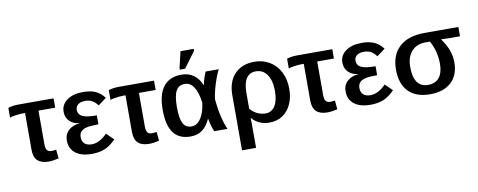

<svg xmlns="http://www.w3.org/2000/svg" viewBox="-75 -1108 4187 1683"><g transform="rotate(-10 2018.5 -267.0)"><path d="M133.8 -445.3Q108.9 -445.3 83.3 -442.6Q57.6 -439.9 38.1 -435.8Q18.6 -431.6 10.7 -427.2V-514.2Q22.5 -520 48.6 -524.2Q74.7 -528.3 100.1 -528.3H415.5V-445.3H266.6V-145Q266.6 -109.9 278.3 -93.5Q290 -77.1 319.3 -77.1Q329.1 -77.6 339.1 -78.6Q349.1 -79.6 359.9 -81.1L367.7 -2.4Q349.6 2.4 324.5 6.3Q299.3 10.3 279.3 10.3Q212.4 10.3 179.7 -21.2Q147 -52.7 147 -118.7V-445.3Z M674.8 -73.2Q711.4 -73.2 746.8 -91.8Q782.2 -110.4 813.5 -144L877 -82Q829.6 -32.2 780 -11.2Q730.5 9.8 663.1 9.8Q568.8 9.8 517.3 -30.8Q465.8 -71.3 465.8 -144.5Q465.8 -199.2 503.4 -233.6Q541 -268.1 602.5 -273.4V-274.4Q546.4 -280.3 514.2 -313.2Q481.9 -346.2 481.9 -396.5Q481.9 -460.9 535.9 -499.5Q589.8 -538.1 679.2 -538.1Q744.1 -538.1 789.3 -518.1Q834.5 -498 867.7 -453.1L793.9 -398.4Q772.9 -428.7 746.3 -443.4Q719.7 -458 684.6 -458Q642.6 -458 620.4 -440.4Q598.1 -422.9 598.1 -392.6Q598.1 -353 634.3 -334.5Q669.4 -315.4 763.2 -315.4V-235.8Q689.9 -235.8 657.7 -227.5Q625 -219.7 607.7 -201.4Q590.3 -183.1 590.3 -150.9Q590.3 -113.3 612.8 -93.3Q635.3 -73.2 674.8 -73.2Z M1027.8 -445.3Q1002.9 -445.3 977.3 -442.6Q951.7 -439.9 932.1 -435.8Q912.6 -431.6 904.8 -427.2V-514.2Q916.5 -520 942.6 -524.2Q968.8 -528.3 994.1 -528.3H1309.6V-445.3H1160.6V-145Q1160.6 -109.9 1172.4 -93.5Q1184.1 -77.1 1213.4 -77.1Q1223.1 -77.6 1233.2 -78.6Q1243.2 -79.6 1253.9 -81.1L1261.7 -2.4Q1243.7 2.4 1218.5 6.3Q1193.4 10.3 1173.3 10.3Q1106.4 10.3 1073.7 -21.2Q1041 -52.7 1041 -118.7V-445.3Z M1716.8 -115.7Q1686.5 -49.8 1644.3 -20Q1602.1 9.8 1541.5 9.8Q1439.5 9.8 1389.6 -57.4Q1339.8 -124.5 1339.8 -261.7Q1339.8 -400.4 1394.5 -469.2Q1449.2 -538.1 1554.7 -538.1Q1617.7 -538.1 1663.1 -505.6Q1708.5 -473.1 1731.4 -413.6H1732.9Q1744.6 -472.7 1769 -528.3H1885.7Q1869.6 -497.6 1852.8 -451.2Q1835.9 -404.8 1823.7 -357.2Q1811.5 -309.6 1807.6 -273.9Q1814 -197.8 1829.8 -127.4Q1845.7 -57.1 1870.1 0H1752.4Q1740.2 -29.3 1731.7 -60.3Q1723.1 -91.3 1718.8 -115.7ZM1466.8 -263.7Q1466.8 -164.1 1489.7 -119.9Q1512.7 -75.7 1565.4 -75.7Q1614.3 -75.7 1648.4 -127.4Q1682.6 -179.2 1692.9 -265.1Q1680.7 -357.4 1649.4 -405.3Q1618.2 -453.1 1569.8 -453.1Q1514.6 -453.1 1490.7 -408Q1466.8 -362.8 1466.8 -263.7ZM1700.2 -724.1 1595.7 -583.5H1549.3V-599.6L1583 -742.2H1700.2Z M2464.8 -252Q2464.8 -174.3 2437.3 -115.2Q2409.7 -56.2 2360.4 -23.2Q2311 9.8 2244.1 9.8Q2195.8 9.8 2157.5 -7.1Q2119.1 -23.9 2088.4 -58.1H2086.4Q2087.4 -43.5 2087.9 -29.1Q2088.4 -14.6 2088.4 0V207.5H1963.4V-283.7Q1963.4 -402.8 2027.8 -470.7Q2092.3 -538.6 2204.1 -538.6Q2278.3 -538.6 2338.4 -502.9Q2398.4 -467.3 2431.6 -402.1Q2464.8 -336.9 2464.8 -252ZM2337.9 -256.3Q2337.9 -348.1 2301.3 -400.9Q2264.6 -453.6 2203.1 -453.6Q2088.4 -453.6 2088.4 -280.3V-140.1Q2116.2 -108.4 2151.1 -91.8Q2186 -75.2 2224.1 -75.2Q2278.3 -75.2 2308.1 -122.6Q2337.9 -169.9 2337.9 -256.3Z M2614.7 -445.3Q2589.8 -445.3 2564.2 -442.6Q2538.6 -439.9 2519 -435.8Q2499.5 -431.6 2491.7 -427.2V-514.2Q2503.4 -520 2529.5 -524.2Q2555.7 -528.3 2581.1 -528.3H2896.5V-445.3H2747.6V-145Q2747.6 -109.9 2759.3 -93.5Q2771 -77.1 2800.3 -77.1Q2810.1 -77.6 2820.1 -78.6Q2830.1 -79.6 2840.8 -81.1L2848.6 -2.4Q2830.6 2.4 2805.4 6.3Q2780.3 10.3 2760.3 10.3Q2693.4 10.3 2660.6 -21.2Q2627.9 -52.7 2627.9 -118.7V-445.3Z M3155.8 -73.2Q3192.4 -73.2 3227.8 -91.8Q3263.2 -110.4 3294.4 -144L3357.9 -82Q3310.5 -32.2 3261 -11.2Q3211.4 9.8 3144 9.8Q3049.8 9.8 2998.3 -30.8Q2946.8 -71.3 2946.8 -144.5Q2946.8 -199.2 2984.4 -233.6Q3022 -268.1 3083.5 -273.4V-274.4Q3027.3 -280.3 2995.1 -313.2Q2962.9 -346.2 2962.9 -396.5Q2962.9 -460.9 3016.8 -499.5Q3070.8 -538.1 3160.2 -538.1Q3225.1 -538.1 3270.3 -518.1Q3315.4 -498 3348.6 -453.1L3274.9 -398.4Q3253.9 -428.7 3227.3 -443.4Q3200.7 -458 3165.5 -458Q3123.5 -458 3101.3 -440.4Q3079.1 -422.9 3079.1 -392.6Q3079.1 -353 3115.2 -334.5Q3150.4 -315.4 3244.1 -315.4V-235.8Q3170.9 -235.8 3138.7 -227.5Q3106 -219.7 3088.6 -201.4Q3071.3 -183.1 3071.3 -150.9Q3071.3 -113.3 3093.8 -93.3Q3116.2 -73.2 3155.8 -73.2Z M3930.2 -229Q3930.2 -116.7 3862.5 -53.5Q3794.9 9.8 3674.3 9.8Q3549.3 9.8 3482.2 -58.3Q3415 -126.5 3415 -255.9Q3415 -385.3 3493.4 -456.8Q3571.8 -528.3 3717.3 -528.3H4018.6V-445.3H3928.2L3851.1 -448.2V-446.3Q3892.6 -389.6 3911.4 -336.7Q3930.2 -283.7 3930.2 -229ZM3803.7 -239.7Q3803.7 -351.6 3750.5 -445.3H3711.9Q3633.3 -445.3 3587.6 -395Q3542 -344.7 3542 -256.3Q3542 -74.2 3670.4 -74.2Q3735.4 -74.2 3769.5 -116.7Q3803.7 -159.2 3803.7 -239.7Z"/></g></svg>

Font: Arimo SemiBold
Style: Regular
Weight: 600
Designer: Steve Matteson
Foundry: Monotype Imaging Inc.
Version: Version 1.33